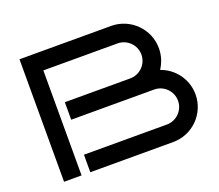

<svg xmlns="http://www.w3.org/2000/svg" viewBox="-117 -865 1175 1031"><g transform="rotate(-20 470.5 -350.0)"><path d="M908 -200C908 -287 852 -361 774 -388C795 -420 808 -458 808 -500C808 -610 718 -700 608 -700H84V0H184V-600H608C663 -600 708 -555 708 -500C708 -445 663 -400 608 -400H234V-300H708C763 -300 808 -255 808 -200C808 -145 763 -100 708 -100H234V0H708C818 0 908 -89 908 -200Z"/></g></svg>

Font: Bruno Ace
Style: Regular
Weight: 400
Designer: Astigmatic (AOETI)
Foundry: Astigmatic (AOETI)
Version: Version 1.000